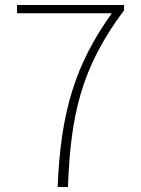

<svg xmlns="http://www.w3.org/2000/svg" viewBox="-20 -746 561 766"><path d="M210 0H251C262 -284 302 -474 475 -705V-726H48V-693H426C280 -489 222 -299 210 0Z"/></svg>

Font: Source Han Sans CN ExtraLight
Style: Regular
Weight: 250
Designer: Ryoko NISHIZUKA (kana & ideographs); Paul D. Hunt (Latin, Greek & Cyrillic); Wenlong ZHANG (bopomofo); Sandoll Communica
Foundry: Adobe Systems Incorporated
Version: Version 1.004;PS 1.004;hotconv 16.6.51;makeotf.lib2.5.65220